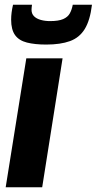

<svg xmlns="http://www.w3.org/2000/svg" viewBox="-20 -790 408 810"><path d="M158 0H4L91 -544H244ZM175 -602Q127 -602 93.5 -610.5Q60 -619 43.5 -642Q27 -665 27 -707Q27 -722 29 -737.5Q31 -753 35 -770H115Q114 -763 113.5 -758Q113 -753 113 -749Q113 -732 123.5 -721.5Q134 -711 152 -706Q170 -701 191 -701Q227 -701 246.5 -709.5Q266 -718 274.5 -733.5Q283 -749 287 -770H368Q360 -704 337.5 -667.5Q315 -631 275 -616.5Q235 -602 175 -602Z"/></svg>

Font: Georama ExtraCondensed Thin
Style: Bold Italic
Weight: 700
Italic angle: -9°
Version: Version 1.001